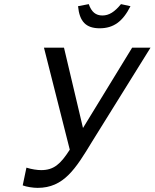

<svg xmlns="http://www.w3.org/2000/svg" viewBox="-20 -901 749 930"><path d="M179 -77C161 -77 133 -81 108 -89L90 -3C108 4 140 9 162 9C289 9 346 -83 426 -215L709 -670H620L382 -281L290 -670H193L318 -176C273 -106 241 -77 179 -77ZM358 -871 410 -881C423 -843 444 -826 476 -826C508 -826 535 -843 566 -881L612 -871C575 -797 530 -764 463 -764C396 -764 365 -797 358 -871Z"/></svg>

Font: LT Wave Mono
Style: Italic
Weight: 400
Designer: Daniel Lyons
Version: Version 2.5 (Glyphs App)